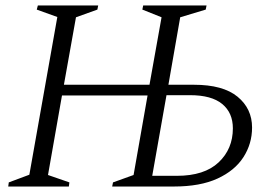

<svg xmlns="http://www.w3.org/2000/svg" viewBox="-20 -680 1007 700"><path d="M10 0 12 -15 87 -43 189 -618 114 -645 118 -660H338L335 -645L257 -617L213 -371H525L569 -617L499 -645L502 -660H733L730 -645L637 -617L594 -371H687Q793 -371 846 -327.5Q899 -284 899 -215Q899 -156 867.5 -107Q836 -58 773 -29Q710 0 614 0H389L392 -15L467 -42L518 -332H206L155 -42L233 -15L231 0ZM535 -39H625Q725 -39 777 -88Q829 -137 829 -212Q829 -269 790 -301Q751 -333 673 -333H587Z"/></svg>

Font: Spectral SC Light
Style: Italic
Weight: 300
Italic angle: -10°
Designer: Jean-Baptiste Levee
Foundry: Production Type
Version: Version 2.001